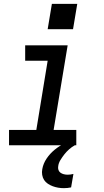

<svg xmlns="http://www.w3.org/2000/svg" viewBox="-20 -756 540 999"><path d="M27 0V-80H169L228 -440H111V-520H332L259 -80H377V0ZM312 223Q297 223 282.5 220.5Q268 218 254.5 213Q241 208 229 200Q217 192 209.5 180.5Q202 169 199.5 154Q197 139 200 124Q205 95 222.5 69Q240 43 264.5 23Q289 3 317 -10.5Q345 -24 374 -31L369 0Q353 9 339.5 21Q326 33 315 47Q304 61 294.5 76.5Q285 92 283 108Q281 119 284 128Q287 137 294.5 142.5Q302 148 312 150.5Q322 153 332 153Q339 153 346.5 152Q354 151 362 149L350 219Q341 221 331.5 222Q322 223 312 223ZM228 -604 250 -736H382L360 -604Z"/></svg>

Font: Iosevka SS04 Medium Oblique
Style: Regular
Weight: 500
Italic angle: -9°
Monospace: yes
Designer: Belleve Invis
Foundry: Belleve Invis
Version: Version 19.0.0; ttfautohint (v1.8.4)